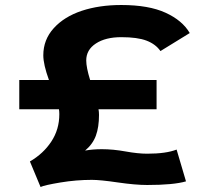

<svg xmlns="http://www.w3.org/2000/svg" viewBox="-20 -726 890 767"><path d="M142 21 99.5 -81H100H99.5Q153 -112 185 -160.5Q217 -209 217 -270Q217 -280 215.5 -289.5H57V-406.5H175.5Q153 -468.5 153 -505Q153 -567.5 194.8 -613.5Q236.5 -659.5 306.5 -682.8Q376.5 -706 464.5 -706Q574 -706 641.2 -675.2Q708.5 -644.5 738 -594L621 -522Q602 -549.5 565.8 -563.5Q529.5 -577.5 464.5 -577.5Q401.5 -577.5 363 -552.2Q324.5 -527 324.5 -484.5Q324.5 -456.5 340 -406.5H605.5V-289.5H373.5Q375.5 -279.5 375.5 -267Q375.5 -218 363 -184Q350.5 -150 320 -124.5Q350.5 -130 387 -130Q432 -130 481.5 -121Q531 -112 568 -112Q643.5 -112 685.5 -128.5L723 -1.5Q673.5 13 568 13Q520.5 13 450.5 2.8Q380.5 -7.5 347 -7.5Q284.5 -7.5 221.2 3Q158 13.5 142 21Z"/></svg>

Font: League Mono Wide
Style: Bold
Weight: 700
Width: 8
Designer: Tyler Finck
Foundry: The League of Moveable Type / Tyler Finck
Version: Version 2.210